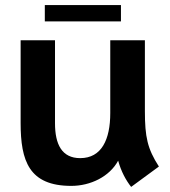

<svg xmlns="http://www.w3.org/2000/svg" viewBox="-20 -719 668 754"><path d="M495 15 604 -65C559 -135 549 -181 549 -283V-561H413V-275C413 -171 379 -98 295 -98C223 -98 196 -152 196 -235V-561H61V-236C61 -87 94 11 260 11C335 11 410 -25 444 -88C456 -45 474 -12 495 15ZM156 -635H455V-699H156Z"/></svg>

Font: Swile Sans
Style: Bold
Weight: 700
Designer: Lord
Foundry: Lord
Version: Version 1.477;FEAKit 1.0